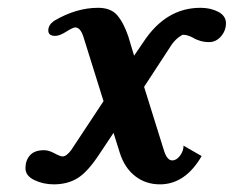

<svg xmlns="http://www.w3.org/2000/svg" viewBox="-20 -465 605 497"><path d="M351.1 -356Q409.2 -444.8 499 -444.8Q525.4 -444.8 545.2 -434.3Q564.9 -423.8 564.9 -404.8Q564.9 -385.7 552 -370.8Q539.1 -356 521 -356Q498 -356 478 -368.2Q464.4 -375 454.1 -375Q450.7 -375 441.7 -367.9Q432.6 -360.8 424.8 -350.1L353 -240.2L404.8 -74.2Q412.6 -49.8 425.8 -49.8Q437 -49.8 446 -62Q455.1 -74.2 455.1 -87.9L502 -61Q459.5 12.2 394 12.2Q356.9 12.2 329.6 -9.3Q302.2 -30.8 290 -69.8L273.9 -121.1L237.8 -66.9Q207.5 -20.5 181.4 -4.2Q155.3 12.2 119.1 12.2Q92.3 12.2 69.1 1.2Q45.9 -9.8 45.9 -29.8Q45.9 -49.8 57.6 -63Q69.3 -76.2 94.2 -76.2Q106.4 -76.2 121.1 -68.1Q135.7 -60.1 142.1 -60.1Q151.9 -60.1 164.1 -76.2L248 -203.1L195.8 -370.1Q188 -394 174.8 -394Q168.9 -394 151.6 -383.1Q134.3 -372.1 123 -372.1Q105 -372.1 105 -386.2Q105 -400.4 120.1 -411.1Q177.2 -444.8 233.9 -444.8Q266.6 -444.8 283.2 -425.8Q299.8 -406.7 312 -371.1L327.1 -320.8Z"/></svg>

Font: Linux Libertine
Style: Bold Italic
Weight: 700
Italic angle: -11.5°
Designer: Philipp H. Poll
Foundry: Philipp H. Poll
Version: Version 4.0.5